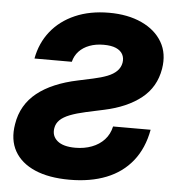

<svg xmlns="http://www.w3.org/2000/svg" viewBox="-53 -787 768 846"><g transform="rotate(5 331.0 -364.0)"><path d="M285.2 10.3Q193.8 10.3 131.8 -16.6Q69.8 -43.5 41.7 -93.5Q13.7 -143.6 25.4 -212.9Q32.2 -256.3 52.5 -291.3Q72.8 -326.2 105.7 -352.5Q138.7 -378.9 183.6 -397.9Q228.5 -417 284.7 -428.7L350.6 -442.9Q386.7 -450.7 412.8 -460.9Q439 -471.2 454.3 -486.6Q469.7 -502 473.6 -523.4Q477.1 -544.4 468.3 -560.8Q459.5 -577.1 438.7 -586.2Q418 -595.2 383.8 -595.2Q349.1 -595.2 321.3 -584.7Q293.5 -574.2 275.4 -554.9Q257.3 -535.6 250.5 -508.3H85.4Q98.1 -577.6 139.2 -629.2Q180.2 -680.7 245.6 -709.2Q311 -737.8 396 -737.8Q479 -737.8 540.3 -709.5Q601.6 -681.2 631.1 -630.6Q660.6 -580.1 649.4 -512.2Q635.7 -430.2 573.5 -380.9Q511.2 -331.5 411.1 -310.1L332 -293Q290 -283.7 261.5 -272.5Q232.9 -261.2 217.8 -246.3Q202.6 -231.4 199.2 -210.4Q193.4 -175.8 219 -154.1Q244.6 -132.3 298.8 -132.3Q338.4 -132.3 371.3 -144.8Q404.3 -157.2 426.5 -181.2Q448.7 -205.1 456.5 -240.2H622.6Q607.4 -157.2 562.7 -101.3Q518.1 -45.4 448 -17.6Q377.9 10.3 285.2 10.3Z"/></g></svg>

Font: Inter 18pt ExtraBold
Style: Italic
Weight: 800
Italic angle: -9.3988°
Designer: Rasmus Andersson
Foundry: rsms
Version: Version 4.001;git-66647c0bb